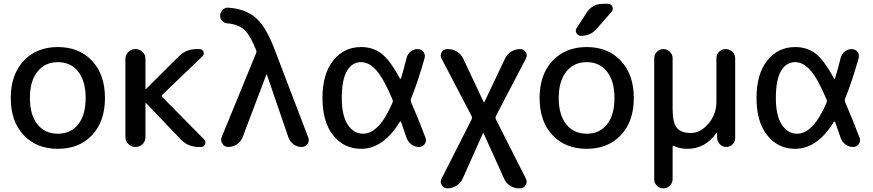

<svg xmlns="http://www.w3.org/2000/svg" viewBox="-20 -780 4631 1019"><path d="M395 -399.9Q355.5 -450.2 287.1 -450.2Q218.8 -450.2 178.7 -399.9Q138.7 -349.6 138.7 -259.8Q138.7 -169.9 178.7 -120.1Q218.8 -70.3 287.1 -70.3Q355.5 -70.3 395 -120.1Q434.6 -169.9 434.6 -259.8Q434.6 -349.6 395 -399.9ZM468.8 -63Q400.4 9.8 287.1 9.8Q173.8 9.8 105.5 -63Q37.1 -135.7 37.1 -259.8Q37.1 -383.8 105.5 -457Q173.8 -530.3 287.1 -530.3Q400.4 -530.3 468.8 -457Q537.1 -383.8 537.1 -259.8Q537.1 -135.7 468.8 -63Z M645.5 -52.7V-466.8Q645.5 -489.3 661.1 -504.4Q676.8 -519.5 699.2 -519.5Q721.7 -519.5 736.8 -504.4Q752 -489.3 752 -466.8V-306.6L752.9 -305.7L753.9 -306.6L928.7 -480.5Q968.8 -520.5 1025.4 -519.5H1038.1Q1053.7 -519.5 1059.6 -505.9Q1065.4 -492.2 1054.7 -481.4L841.8 -277.3Q835.9 -271.5 841.8 -264.6L1063.5 -40Q1074.2 -29.3 1068.4 -14.6Q1062.5 0 1045.9 0H1034.2Q977.5 0 938.5 -41L753.9 -234.4Q753.9 -235.4 752.9 -235.4L752 -234.4V-52.7Q752 -30.3 736.8 -15.1Q721.7 0 699.2 0Q676.8 0 661.1 -15.6Q645.5 -31.2 645.5 -52.7Z M1156.2 -51.8 1338.9 -497.1Q1342.8 -505.9 1339.8 -512.7Q1309.6 -590.8 1277.3 -621.1Q1245.1 -651.4 1185.5 -656.2Q1169.9 -657.2 1158.7 -669.4Q1147.5 -681.6 1148.4 -699.2Q1149.4 -715.8 1162.1 -728Q1174.8 -740.2 1191.4 -739.3Q1286.1 -732.4 1340.3 -683.1Q1394.5 -633.8 1440.4 -509.8L1616.2 -49.8Q1623 -32.2 1612.3 -16.1Q1601.6 0 1581.1 0Q1556.6 0 1537.6 -14.2Q1518.6 -28.3 1510.7 -50.8L1396.5 -383.8Q1396.5 -384.8 1395.5 -384.8Q1393.6 -384.8 1393.6 -383.8L1267.6 -51.8Q1258.8 -28.3 1237.8 -14.2Q1216.8 0 1191.4 0Q1171.9 0 1160.6 -16.6Q1149.4 -33.2 1156.2 -51.8Z M1896.5 -450.2Q1848.6 -450.2 1821.3 -403.3Q1793.9 -356.4 1793.9 -259.8Q1793.9 -166 1825.7 -118.2Q1857.4 -70.3 1906.2 -70.3Q1993.2 -70.3 2063.5 -236.3Q2066.4 -244.1 2063.5 -251Q2015.6 -364.3 1977.1 -407.2Q1938.5 -450.2 1896.5 -450.2ZM1896.5 9.8Q1805.7 9.8 1748.5 -61.5Q1691.4 -132.8 1691.4 -259.8Q1691.4 -387.7 1748.5 -459Q1805.7 -530.3 1896.5 -530.3Q1958 -530.3 2003.4 -496.6Q2048.8 -462.9 2102.5 -363.3Q2103.5 -361.3 2105.5 -361.8Q2107.4 -362.3 2108.4 -364.3Q2125 -419.9 2137.7 -471.7Q2142.6 -493.2 2159.2 -506.3Q2175.8 -519.5 2197.3 -519.5Q2215.8 -519.5 2227.1 -504.9Q2238.3 -490.2 2233.4 -471.7Q2199.2 -349.6 2161.1 -254.9Q2158.2 -247.1 2161.1 -239.3Q2201.2 -147.5 2238.3 -48.8Q2245.1 -32.2 2234.4 -16.1Q2223.6 0 2204.1 0Q2180.7 0 2163.1 -13.7Q2145.5 -27.3 2137.7 -48.8Q2135.7 -54.7 2108.4 -132.8Q2107.4 -134.8 2105.5 -134.8Q2103.5 -134.8 2101.6 -132.8Q2013.7 9.8 1896.5 9.8Z M2323.2 168.9 2483.4 -147.5Q2486.3 -155.3 2483.4 -163.1L2323.2 -469.7Q2314.5 -486.3 2324.2 -502.9Q2334 -519.5 2354.5 -519.5H2357.4Q2383.8 -519.5 2405.3 -505.9Q2426.8 -492.2 2438.5 -468.8L2547.9 -236.3Q2547.9 -235.4 2548.8 -235.4Q2549.8 -235.4 2549.8 -236.3L2660.2 -468.8Q2670.9 -492.2 2692.9 -505.9Q2714.8 -519.5 2741.2 -519.5Q2759.8 -519.5 2770 -503.4Q2780.3 -487.3 2771.5 -469.7L2611.3 -163.1Q2608.4 -155.3 2611.3 -147.5L2771.5 168.9Q2780.3 185.5 2769.5 202.6Q2758.8 219.7 2740.2 219.7H2735.4Q2709 219.7 2687 205.6Q2665 191.4 2655.3 168L2545.9 -74.2Q2545.9 -75.2 2544.9 -75.2Q2543.9 -75.2 2543.9 -74.2L2435.5 168Q2424.8 191.4 2402.3 205.6Q2379.9 219.7 2355.5 219.7H2354.5Q2335 219.7 2324.7 202.6Q2314.5 185.5 2323.2 168.9Z M3180.7 -759.8H3207Q3223.6 -759.8 3230 -745.1Q3236.3 -730.5 3225.6 -716.8L3146.5 -627Q3114.3 -589.8 3063.5 -589.8Q3047.9 -589.8 3039.6 -604Q3031.2 -618.2 3041 -631.8L3092.8 -711.9Q3123 -759.8 3180.7 -759.8ZM3201.7 -399.9Q3162.1 -450.2 3093.8 -450.2Q3025.4 -450.2 2985.4 -399.9Q2945.3 -349.6 2945.3 -259.8Q2945.3 -169.9 2985.4 -120.1Q3025.4 -70.3 3093.8 -70.3Q3162.1 -70.3 3201.7 -120.1Q3241.2 -169.9 3241.2 -259.8Q3241.2 -349.6 3201.7 -399.9ZM3275.4 -63Q3207 9.8 3093.8 9.8Q2980.5 9.8 2912.1 -63Q2843.8 -135.7 2843.8 -259.8Q2843.8 -383.8 2912.1 -457Q2980.5 -530.3 3093.8 -530.3Q3207 -530.3 3275.4 -457Q3343.8 -383.8 3343.8 -259.8Q3343.8 -135.7 3275.4 -63Z M3452.1 170.9V-470.7Q3452.1 -490.2 3466.3 -504.9Q3480.5 -519.5 3500.5 -519.5Q3520.5 -519.5 3535.2 -505.4Q3549.8 -491.2 3549.8 -470.7V-200.2Q3549.8 -128.9 3572.3 -101.6Q3594.7 -74.2 3646.5 -74.2Q3697.3 -74.2 3739.7 -123.5Q3782.2 -172.9 3782.2 -240.2V-469.7Q3782.2 -491.2 3796.4 -505.4Q3810.5 -519.5 3831.5 -519.5Q3852.5 -519.5 3867.2 -505.4Q3881.8 -491.2 3881.8 -469.7V-46.9Q3881.8 -28.3 3867.7 -14.2Q3853.5 0 3834 0Q3815.4 0 3801.3 -13.7Q3787.1 -27.3 3786.1 -46.9L3785.2 -74.2Q3785.2 -75.2 3784.2 -75.2Q3782.2 -75.2 3782.2 -74.2Q3722.7 9.8 3628.9 9.8Q3585.9 9.8 3556.6 -5.9Q3554.7 -7.8 3552.2 -6.3Q3549.8 -4.9 3549.8 -2V170.9Q3549.8 190.4 3535.2 205.1Q3520.5 219.7 3500.5 219.7Q3480.5 219.7 3466.3 205.6Q3452.1 191.4 3452.1 170.9Z M4200.2 -450.2Q4152.3 -450.2 4125 -403.3Q4097.7 -356.4 4097.7 -259.8Q4097.7 -166 4129.4 -118.2Q4161.1 -70.3 4210 -70.3Q4296.9 -70.3 4367.2 -236.3Q4370.1 -244.1 4367.2 -251Q4319.3 -364.3 4280.8 -407.2Q4242.2 -450.2 4200.2 -450.2ZM4200.2 9.8Q4109.4 9.8 4052.2 -61.5Q3995.1 -132.8 3995.1 -259.8Q3995.1 -387.7 4052.2 -459Q4109.4 -530.3 4200.2 -530.3Q4261.7 -530.3 4307.1 -496.6Q4352.5 -462.9 4406.2 -363.3Q4407.2 -361.3 4409.2 -361.8Q4411.1 -362.3 4412.1 -364.3Q4428.7 -419.9 4441.4 -471.7Q4446.3 -493.2 4462.9 -506.3Q4479.5 -519.5 4501 -519.5Q4519.5 -519.5 4530.8 -504.9Q4542 -490.2 4537.1 -471.7Q4502.9 -349.6 4464.8 -254.9Q4461.9 -247.1 4464.8 -239.3Q4504.9 -147.5 4542 -48.8Q4548.8 -32.2 4538.1 -16.1Q4527.3 0 4507.8 0Q4484.4 0 4466.8 -13.7Q4449.2 -27.3 4441.4 -48.8Q4439.5 -54.7 4412.1 -132.8Q4411.1 -134.8 4409.2 -134.8Q4407.2 -134.8 4405.3 -132.8Q4317.4 9.8 4200.2 9.8Z"/></svg>

Font: Rounded Mgen+ 2p medium
Style: Regular
Weight: 500
Designer: [Source Han Sans]
Ryoko NISHIZUKA  (kana & ideographs); Paul D. Hunt (Latin, Greek & Cyrillic); Wenlong ZHANG  (bopomofo
Version: Version 1.059.20150602